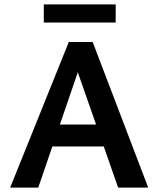

<svg xmlns="http://www.w3.org/2000/svg" viewBox="-20 -848 716 868"><path d="M514 0 307 -592H356L153 0H26L291 -658H399L650 0ZM143 -186 179 -285H463L516 -186ZM178 -746V-828H503V-746Z"/></svg>

Font: Ysabeau Office
Style: Bold
Weight: 700
Designer: Christian Thalmann (Catharsis Fonts)
Version: Version 2.001;gftools[0.9.30]; featfreeze: tnum,lnum,ss02